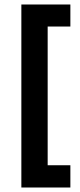

<svg xmlns="http://www.w3.org/2000/svg" viewBox="-20 -715 357 854"><path d="M75 119V-681H192V119ZM75 119V20H293V119ZM75 -597V-695H293V-597Z"/></svg>

Font: Bricolage Grotesque 48pt Condensed ExtraBold SemiBold
Style: Regular
Weight: 600
Version: Version 1.000;gftools[0.9.30]